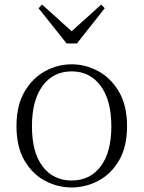

<svg xmlns="http://www.w3.org/2000/svg" viewBox="-20 -802 625 836"><path d="M292 14.2Q231 14.2 176 -14.9Q121.1 -43.9 86.4 -103.3Q51.8 -162.6 51.8 -252.9Q51.8 -342.8 86.7 -402.6Q121.6 -462.4 176.5 -492.2Q231.4 -522 292 -522Q352.5 -522 407.7 -492.2Q462.9 -462.4 498 -402.6Q533.2 -342.8 533.2 -252.9Q533.2 -162.6 498.3 -103.3Q463.4 -43.9 408.2 -14.9Q353 14.2 292 14.2ZM292 -16.1Q371.6 -16.1 418.2 -77.4Q464.8 -138.7 464.8 -252Q464.8 -365.2 418.2 -428.2Q371.6 -491.2 292 -491.2Q211.9 -491.2 165.5 -428.2Q119.1 -365.2 119.1 -252Q119.1 -138.7 165.5 -77.4Q211.9 -16.1 292 -16.1ZM163.1 -782.2 292 -666 420.9 -782.2 436 -766.1 314.9 -612.8H270L147.9 -766.1Z"/></svg>

Font: Source Han Serif TW ExtraLight
Style: Regular
Weight: 250
Designer: Ryoko NISHIZUKA Ë•øÂ°öÊ∂ºÂ≠ê (kana & ideographs); Frank Grie√ühammer (Latin, Greek & Cyrillic); Wenlong ZHANG Âº†ÊñáÈæô 
Foundry: Adobe
Version: Version 2.003;hotconv 1.1.1;makeotfexe 2.6.0